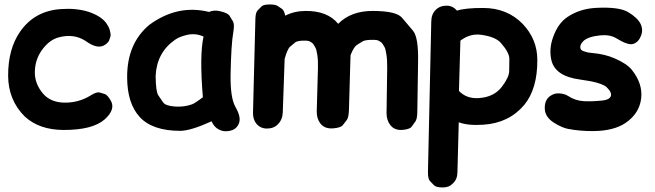

<svg xmlns="http://www.w3.org/2000/svg" viewBox="-20 -554 2908 853"><path d="M262.7 -98.1Q204.1 -100.1 171.4 -137.7Q133.3 -182.6 134.8 -236.3Q136.2 -294.9 172.4 -339.8Q203.1 -377.9 239.7 -387.7Q307.1 -406.2 359.4 -372.6Q415 -332 447.3 -355.5Q461.9 -366.2 464.6 -374Q467.3 -381.8 470 -389.4Q472.7 -397 470.9 -405.3Q469.2 -413.6 467.5 -421.6Q465.8 -429.7 455.1 -446.8Q433.6 -481 373.5 -501.5Q318.4 -518.6 251.5 -513.7Q133.3 -506.3 68.4 -412.1Q16.1 -335.9 16.1 -218.3Q16.6 -108.9 90.3 -36.1Q154.8 22.9 261.7 23.4Q390.6 23.9 444.8 -23.4Q494.6 -67.9 472.2 -106.9Q457 -132.8 445.6 -136.2Q434.1 -139.6 422.4 -143.1Q410.6 -146.5 385.7 -131.8Q383.3 -130.4 380.9 -128.9Q327.1 -96.2 262.7 -98.1Z M919.9 -15.1Q931.2 11.2 953.6 22Q975.1 33.2 1002.4 26.9Q1025.4 22 1036.6 3.9Q1047.9 -12.7 1043.5 -36.1Q1040 -54.7 1025.9 -79.1Q1002.9 -119.6 1004.4 -222.7Q1006.8 -356.9 1016.6 -411.6Q1022.5 -446.8 1014.9 -459.2Q1007.3 -471.7 999.8 -483.9Q992.2 -496.1 959 -503.9Q930.7 -511.2 908.7 -501Q768.6 -535.6 643.1 -443.4Q543.5 -359.9 544.9 -209Q545.4 -93.8 601.6 -33.2Q658.2 27.3 781.2 27.3Q827.6 26.9 919.9 -15.1ZM758.3 -80.6Q715.3 -83.5 704.6 -99.4Q693.8 -115.2 683.1 -130.9Q672.4 -146.5 671.4 -215.8Q675.8 -320.3 757.8 -377.4Q776.9 -391.1 810.5 -398.9Q848.6 -407.7 884.3 -391.6Q865.7 -308.1 881.3 -122.1Q845.7 -94.7 832.5 -90.3Q798.3 -78.1 758.3 -80.6Z M1178.7 -534.2Q1150.4 -534.2 1141.8 -525.4Q1133.3 -516.6 1124.5 -507.6Q1115.7 -498.5 1114.7 -472.2L1104 -53.2Q1103.5 -23.4 1119.1 -4.4Q1136.7 16.6 1164.6 17.1Q1195.8 17.6 1214.8 -2Q1235.4 -22.9 1236.3 -55.2L1244.6 -292.5Q1257.3 -336.9 1268.6 -346.4Q1279.8 -356 1291 -365.2Q1302.2 -374.5 1337.9 -373.5Q1351.1 -373 1356 -370.1Q1360.8 -367.2 1365.5 -364.3Q1370.1 -361.3 1374 -354.7Q1377.9 -348.1 1381.8 -341.3Q1385.7 -334.5 1389.6 -310.5Q1393.6 -285.6 1392.6 -252.9L1387.2 -59.6Q1386.7 -27.3 1403.3 -5.4Q1419.9 16.1 1451.2 16.6Q1456.5 16.6 1461.9 16.1Q1494.1 13.2 1502.9 2Q1511.7 -9.3 1520.5 -20.5Q1529.3 -31.7 1530.3 -66.9L1536.6 -286.1Q1537.1 -305.7 1537.6 -309.6Q1552.2 -345.7 1564.9 -353.8Q1577.6 -361.8 1590.3 -369.9Q1603 -377.9 1643.1 -377Q1656.2 -376.5 1661.4 -373.5Q1666.5 -370.6 1671.6 -367.4Q1676.8 -364.3 1680.9 -357.4Q1685.1 -350.6 1689 -343.5Q1692.9 -336.4 1696.8 -311.5Q1700.7 -286.1 1700.2 -251.5L1697.3 -52.2Q1697.3 -19 1714.4 2Q1730.5 22.9 1760.3 23.4Q1765.1 23.4 1770.5 22.9Q1800.8 20 1809.1 8.5Q1817.4 -2.9 1825.4 -14.2Q1833.5 -25.4 1834 -56.2L1837.4 -280.3Q1839.4 -388.7 1814.7 -417.7Q1790 -446.8 1765.4 -475.8Q1740.7 -504.9 1636.7 -505.4Q1539.6 -505.9 1482.4 -448.2Q1435.1 -506.3 1336.9 -505.4Q1287.1 -504.9 1247.1 -484.4Q1242.2 -508.3 1232.4 -514.9Q1222.7 -521.5 1212.9 -527.8Q1203.1 -534.2 1178.7 -534.2Z M1992.2 260.7Q2011.7 242.7 2012.2 212.4L2018.1 -10.7Q2060.1 4.9 2127.4 0Q2241.2 -7.3 2309.1 -87.9Q2367.7 -159.2 2367.2 -287.6Q2367.2 -379.4 2302.2 -447.8Q2233.4 -518.1 2127.9 -518.6Q2047.9 -519 2010.3 -506.8Q1991.7 -528.3 1965.8 -528.8Q1934.6 -529.3 1915.5 -509.8Q1896.5 -490.7 1896 -459L1881.3 209Q1880.9 240.7 1890.1 250.2Q1899.4 259.8 1908.4 269.3Q1917.5 278.8 1947.8 278.8Q1975.6 278.8 1992.2 260.7ZM2117.7 -399.4Q2183.1 -390.6 2207 -361.3Q2243.2 -319.3 2242.9 -292.2Q2242.7 -265.1 2242.2 -238Q2241.7 -210.9 2210.4 -169.4Q2175.3 -122.6 2106.9 -118.2Q2052.7 -114.7 2019 -149.9L2025.4 -373.5Q2068.8 -406.2 2117.7 -399.4Z M2503.4 -127.9Q2489.7 -137.2 2464.8 -139.2Q2444.8 -140.6 2427.2 -129.4Q2397.9 -111.3 2400.4 -68.8Q2402.8 -32.7 2441.9 -8.3Q2477.5 13.7 2503.4 18.6Q2556.6 28.8 2615.2 28.3Q2707 27.8 2759.8 -8.3Q2820.8 -50.3 2828.6 -117.2Q2835.9 -182.6 2787.1 -243.7Q2764.6 -271.5 2710 -294.9Q2667.5 -313.5 2612.8 -318.4Q2594.7 -319.8 2588.4 -321.8Q2582 -323.7 2575.7 -325.7Q2569.3 -327.6 2567.4 -329.1Q2565.4 -330.6 2563.2 -331.8Q2561 -333 2560.1 -335.4Q2553.2 -352.5 2570.8 -370.6Q2590.8 -391.1 2647 -397Q2690.4 -400.9 2718.3 -383.8Q2770.5 -351.6 2793 -358.9Q2816.4 -366.2 2827.6 -394.5Q2838.4 -421.4 2826.2 -447.3Q2813 -474.6 2771 -500Q2730.5 -524.4 2627.4 -519Q2554.7 -515.1 2499.5 -477.5Q2459 -449.7 2437.5 -389.6Q2418 -336.4 2429.7 -286.6Q2446.3 -215.3 2556.6 -200.7Q2607.4 -193.8 2633.8 -186Q2664.1 -176.8 2674.3 -167.5Q2701.2 -141.6 2692.9 -125Q2685.5 -110.4 2656.2 -107.4Q2608.4 -102.5 2573.7 -104.5Q2534.7 -106.9 2503.4 -127.9Z"/></svg>

Font: Comic Relief
Style: Bold
Weight: 700
Designer: Jeff Davis
Foundry: Loudifier
Version: Version 1.200; ttfautohint (v1.8.4.7-5d5b)